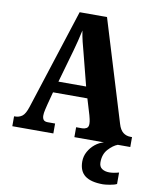

<svg xmlns="http://www.w3.org/2000/svg" viewBox="-101 -790 897 1106"><g transform="rotate(10 348.0 -237.5)"><path d="M6 0V-58H12Q35 -58 53 -71Q71 -84 85 -128L274 -714H434L615 -121Q625 -87 643.5 -72.5Q662 -58 687 -58H696V0H369V-58H405Q418 -58 429.5 -64.5Q441 -71 441 -90Q441 -103 437.5 -118Q434 -133 432 -140L404 -233H203L183 -157Q180 -145 175.5 -125.5Q171 -106 171 -92Q171 -76 178 -67Q185 -58 203 -58H246V0ZM223 -299H385L336 -490Q328 -519 320.5 -549.5Q313 -580 308 -613Q301 -581 293.5 -550.5Q286 -520 278 -492ZM578 239Q507 239 472.5 212.5Q438 186 438 130Q438 99 453 72Q468 45 491.5 26Q515 7 542 0H623Q596 10 569 39.5Q542 69 542 116Q542 142 559 153.5Q576 165 602 165Q626 165 658 156V223Q645 230 618 234.5Q591 239 578 239Z"/></g></svg>

Font: Noto Serif Hebrew Condensed Black
Style: Regular
Weight: 900
Width: 3
Designer: Monotype Design Team
Foundry: Monotype Imaging Inc.
Version: Version 2.004; ttfautohint (v1.8.4.7-5d5b)